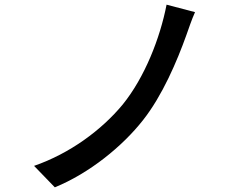

<svg xmlns="http://www.w3.org/2000/svg" viewBox="-20 -777 1040 823"><path d="M816 -725 694 -757C666 -613 600 -445 506 -329C415 -219 279 -119 126 -66L215 26C364 -35 505 -150 593 -262C676 -367 739 -515 779 -627C789 -655 802 -694 816 -725Z"/></svg>

Font: Noto Sans T Chinese Medium
Style: Regular
Weight: 500
Designer: Ryoko NISHIZUKA (kana & ideographs); Paul D. Hunt (Latin, Greek & Cyrillic); Wenlong ZHANG (bopomofo); Sandoll Communica
Foundry: Adobe Systems Incorporated
Version: Version 1.000;PS 1;hotconv 1.0.78;makeotf.lib2.5.61930